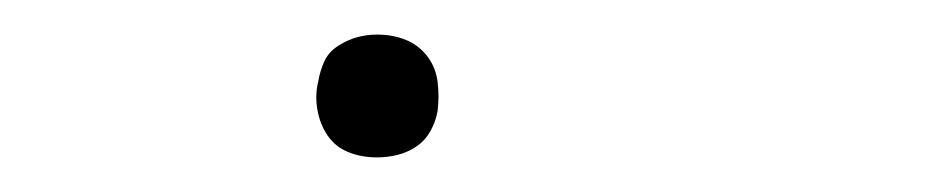

<svg xmlns="http://www.w3.org/2000/svg" viewBox="-20 -83 540 111"><path d="M198 8Q189 8 181.5 5Q174 2 169.5 -4.5Q165 -11 163.5 -19.5Q162 -28 164 -36Q165 -42 167.5 -47.5Q170 -53 175.5 -56.5Q181 -60 186.5 -61.5Q192 -63 198 -63Q207 -63 214.5 -60Q222 -57 227 -50.5Q232 -44 233 -35.5Q234 -27 233 -19Q232 -13 229 -7.5Q226 -2 221 1.5Q216 5 210 6.5Q204 8 198 8Z"/></svg>

Font: Iosevka Term Curly Th Obl
Style: Regular
Weight: 100
Italic angle: -9°
Designer: Belleve Invis
Foundry: Belleve Invis
Version: Version 32.3.0